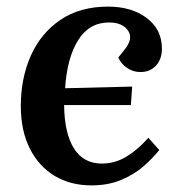

<svg xmlns="http://www.w3.org/2000/svg" viewBox="-20 -547 549 581"><path d="M307 -527Q378 -527 424 -492.5Q470 -458 470 -400Q470 -368 452 -348.5Q434 -329 405 -329Q383 -329 365 -341Q347 -353 338 -373L358 -398Q384 -431 367 -455Q350 -479 310 -479Q250 -479 216.5 -425.5Q183 -372 177 -280L380 -285L376 -229H174Q175 -143 204 -97.5Q233 -52 288 -52Q328 -52 362.5 -73Q397 -94 429 -130L462 -93Q443 -69 414.5 -44Q386 -19 346.5 -2.5Q307 14 257 14Q193 14 145 -15Q97 -44 70 -98Q43 -152 43 -226Q43 -311 73.5 -379Q104 -447 163 -487Q222 -527 307 -527Z"/></svg>

Font: Literata 36pt SemiBold
Style: Italic
Weight: 600
Italic angle: -2°
Designer: Latin by Veronika Burian and Jose Scaglione. Greek by Irene Vlachou. Cyrillic by Vera Evstafieva
Foundry: TypeTogether
Version: Version 3.002